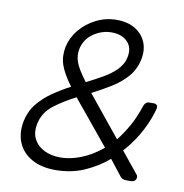

<svg xmlns="http://www.w3.org/2000/svg" viewBox="-81 -786 835 872"><g transform="rotate(10 337.0 -350.0)"><path d="M230 10Q166 10 121.5 -15Q77 -40 58.5 -84Q40 -128 51 -184Q61 -231 89 -265.5Q117 -300 155.5 -326.5Q194 -353 236 -375Q196 -429 183.5 -467.5Q171 -506 180 -550Q190 -594 220 -630Q250 -666 294 -688Q338 -710 388 -710Q439 -710 473.5 -689Q508 -668 523 -632Q538 -596 528 -550Q518 -504 488.5 -470.5Q459 -437 417.5 -411.5Q376 -386 331 -363L483 -176Q510 -210 533 -251Q556 -292 573 -344Q580 -366 600 -366H619Q629 -366 633.5 -360Q638 -354 636 -344Q630 -321 620.5 -296Q611 -271 597 -243.5Q583 -216 564 -188Q545 -160 519 -131L597 -35Q604 -27 602 -19Q601 -10 594.5 -5Q588 0 578 0H556Q546 0 540 -3Q534 -6 530 -10L472 -84Q426 -44 365 -17Q304 10 230 10ZM243 -50Q288 -50 338 -69.5Q388 -89 436 -129L269 -332Q213 -304 169 -270Q125 -236 114 -184Q105 -141 121 -111Q137 -81 169.5 -65.5Q202 -50 243 -50ZM298 -407Q338 -427 373.5 -447.5Q409 -468 433.5 -493Q458 -518 465 -550Q475 -596 448.5 -623Q422 -650 375 -650Q331 -650 292 -623.5Q253 -597 243 -550Q237 -520 247.5 -490Q258 -460 298 -407Z"/></g></svg>

Font: Rubik Light
Style: Italic
Weight: 300
Italic angle: -12°
Designer: Hubert and Fischer
Foundry: Hubert and Fischer
Version: Version 2.300;gftools[0.9.30]